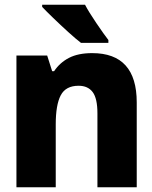

<svg xmlns="http://www.w3.org/2000/svg" viewBox="-20 -786 640 806"><path d="M435 -606V-618Q417 -641 384.5 -689Q352 -737 337 -766H157V-757Q173 -740 203.5 -710.5Q234 -681 266.5 -651.5Q299 -622 320 -606ZM214 0V-264Q214 -346 235 -386Q256 -426 310 -426Q349 -426 369 -399.5Q389 -373 389 -310V0H554V-356Q554 -563 367 -563Q308 -563 269.5 -543Q231 -523 207 -487H199L178 -553H49V0Z"/></svg>

Font: Noto Sans Mono UI ExtraBold
Style: Regular
Weight: 800
Designer: Monotype Design team
Foundry: Monotype Imaging Inc.
Version: 1.000